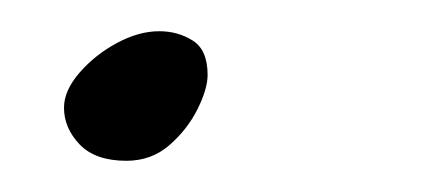

<svg xmlns="http://www.w3.org/2000/svg" viewBox="-20 -93 272 123"><path d="M61 10Q41 10 31 -0.5Q21 -11 21 -24Q21 -35 31 -46.5Q41 -58 55 -65.5Q69 -73 82 -73Q94 -73 103.5 -67Q113 -61 113 -45Q113 -36 106.5 -23Q100 -10 88.5 0Q77 10 61 10Z"/></svg>

Font: Dancing Script SemiBold
Style: Regular
Weight: 600
Designer: Pablo Impallari
Foundry: Pablo Impallari
Version: Version 2.001